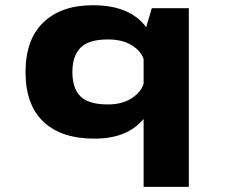

<svg xmlns="http://www.w3.org/2000/svg" viewBox="-20 -532 890 752"><path d="M344 -511.5Q489 -511.5 552.5 -425.5L574.5 -500H719.5V200H542.5V-66Q478.5 11 350 11Q219.5 11 149.8 -55.5Q80 -122 80 -250Q80 -377 149.8 -444.2Q219.5 -511.5 344 -511.5ZM263.5 -250Q263.5 -186 295.2 -154.5Q327 -123 402.5 -123Q459 -123 495.8 -147.2Q532.5 -171.5 542.5 -204V-300.5Q532 -333 495.2 -355.2Q458.5 -377.5 403 -377.5Q328 -377.5 295.8 -345.5Q263.5 -313.5 263.5 -250Z"/></svg>

Font: League Mono Wide
Style: Bold
Weight: 700
Width: 8
Designer: Tyler Finck
Foundry: The League of Moveable Type / Tyler Finck
Version: Version 2.210